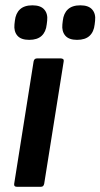

<svg xmlns="http://www.w3.org/2000/svg" viewBox="-20 -716 385 736"><path d="M44.5 0Q32.4 0 34.4 -11.7L108.8 -480.4Q111.1 -492.1 121.8 -492.1H213.1Q218.8 -492.1 222.1 -489.2Q225.4 -486.4 224.1 -480.4L149.4 -11.7Q148.4 -6.7 145.6 -3.3Q142.8 0 137.1 0ZM275.3 -563.2Q243.9 -563.2 230.1 -579.6Q216.4 -595.9 219.1 -622.4L220.7 -636.4Q223.8 -664.9 240.3 -680.2Q256.9 -695.6 288 -695.6Q319.7 -695.6 333.6 -679.2Q347.6 -662.9 344.5 -636.4L342.9 -622.4Q339.8 -593.9 323.3 -578.6Q306.7 -563.2 275.3 -563.2ZM91.9 -563.2Q60.2 -563.2 46.4 -579.6Q32.7 -595.9 35.4 -622.4L37 -636.4Q40.1 -664.9 56.6 -680.2Q73.2 -695.6 104.3 -695.6Q136 -695.6 149.9 -679.2Q163.9 -662.9 160.8 -636.4L159.1 -622.4Q156.1 -593.9 139.6 -578.6Q123 -563.2 91.9 -563.2Z"/></svg>

Font: Sofia Sans Hairline
Style: Italic
Weight: 1
Italic angle: -9°
Designer: Botio Nikoltchev, Ani Petrova
Foundry: lettersoup
Version: Version 4.102